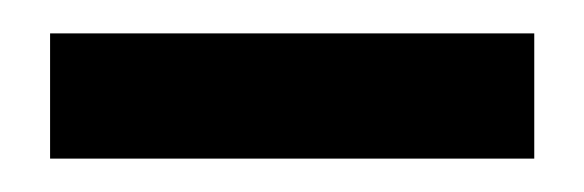

<svg xmlns="http://www.w3.org/2000/svg" viewBox="-20 -849 350 115"><path d="M10 -754V-829H300V-754Z"/></svg>

Font: Danfo
Style: Regular
Weight: 400
Designer: Seyi Olusanya, David Udoh, Eyiyemi Adegbite, Mirko Velimirović
Version: Version 1.000